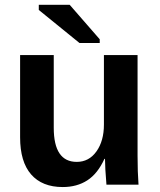

<svg xmlns="http://www.w3.org/2000/svg" viewBox="-20 -753 651 783"><path d="M199.2 -528.3V-231.9Q199.2 -92.8 293 -92.8Q342.8 -92.8 373.3 -135.5Q403.8 -178.2 403.8 -245.1V-528.3H541V-118.2Q541 -50.8 544.9 0H414.1Q408.2 -70.3 408.2 -105H405.8Q378.4 -44.9 336.2 -17.6Q293.9 9.8 235.8 9.8Q151.9 9.8 106.9 -41.7Q62 -93.3 62 -192.9V-528.3ZM304.2 -577.6 138.2 -712.4V-733.4H264.2L386.7 -592.8V-577.6Z"/></svg>

Font: Arial
Style: Bold
Weight: 700
Designer: Steve Matteson
Foundry: Ascender Corporation
Version: Version 2.00.3